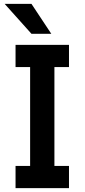

<svg xmlns="http://www.w3.org/2000/svg" viewBox="-20 -968 435 988"><path d="M142 -794 4 -948H142L244 -794ZM60 0V-114H135V-623H60V-737H335V-623H260V-114H335V0Z"/></svg>

Font: Tomorrow Medium
Style: Regular
Weight: 500
Designer: Tony de Marco, Monica Rizzolli
Foundry: Just in Type
Version: Version 2.002